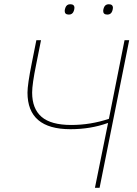

<svg xmlns="http://www.w3.org/2000/svg" viewBox="-20 -888 647 908"><path d="M306 -819Q286 -819 286 -836Q286 -842 289 -851Q295 -868 312 -868Q332 -868 332 -851Q332 -845 329 -836Q323 -819 306 -819ZM488 -819Q468 -819 468 -836Q468 -842 471 -851Q477 -868 494 -868Q514 -868 514 -851Q514 -845 511 -836Q505 -819 488 -819ZM429 0 491 -306H489Q408 -277 313 -277Q110 -277 110 -450Q110 -488 130 -588L152 -698H174L151 -583Q132 -490 132 -450Q132 -374 176.5 -335.5Q221 -297 317 -297Q408 -297 495 -326L569 -698H591L451 0Z"/></svg>

Font: IBM Plex Sans Thin
Style: Italic
Weight: 100
Italic angle: -11.31°
Designer: Mike Abbink, Paul van der Laan, Pieter van Rosmalen
Foundry: Bold Monday
Version: Version 3.0